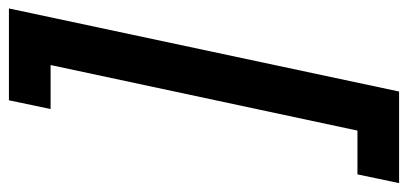

<svg xmlns="http://www.w3.org/2000/svg" viewBox="-340 -500 932 439"><g transform="rotate(-90 126.5 -281.0)"><path d="M-73.2 165 -53.2 69.8H46.9L196.8 -631.8H96.2L116.2 -727.1H326.2L136.2 165Z"/></g></svg>

Font: Open Sans Condensed
Style: Bold Italic
Weight: 700
Width: 3
Italic angle: -12°
Designer: Monotype Design Team
Foundry: Monotype Imaging Inc.
Version: Version 3.003; ttfautohint (v1.8.4)